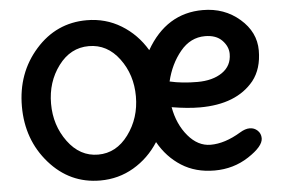

<svg xmlns="http://www.w3.org/2000/svg" viewBox="-53 -841 1379 931"><g transform="rotate(-5 636.5 -375.0)"><path d="M399.5 -111Q488 -111 547 -191Q606 -271 606 -376.5Q606 -482 547.5 -560.5Q489 -639 399.5 -639Q310 -639 251.5 -560.5Q193 -482 193 -376.5Q193 -271 252 -191Q311 -111 399.5 -111ZM1174 -400Q1089 -296 911 -296Q852 -296 774 -309Q789 -225 837 -168Q885 -111 947 -111Q1016 -111 1094 -158Q1120 -174 1142 -174Q1164 -174 1180 -159Q1196 -144 1196 -121Q1196 -82 1122 -33.5Q1048 15 955.5 15Q863 15 794.5 -28.5Q726 -72 684 -147Q636 -72 562 -28.5Q488 15 399 15Q251 15 151 -99Q51 -213 51 -375.5Q51 -538 151.5 -651.5Q252 -765 400 -765Q492 -765 567.5 -719Q643 -673 690 -594Q788 -765 965 -765Q1070 -765 1144.5 -700.5Q1219 -636 1219 -546.5Q1219 -457 1174 -400ZM1077 -542Q1077 -578 1048 -608Q1019 -638 965 -638Q894 -638 844.5 -578Q795 -518 775 -434Q835 -420 909.5 -420Q984 -420 1030.5 -452Q1077 -484 1077 -542Z"/></g></svg>

Font: Delius Unicase
Style: Bold
Weight: 700
Designer: Natalia Raices
Foundry: Natalia Raices
Version: Version 1.001